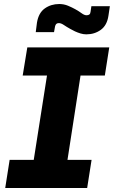

<svg xmlns="http://www.w3.org/2000/svg" viewBox="-20 -936 567 956"><path d="M6 0 28 -140H148L214 -560H93L116 -700H524L502 -560H381L316 -140H436L414 0ZM410 -765Q395 -765 380.5 -769.5Q366 -774 353 -780Q340 -786 330 -792Q312 -802 298 -811.5Q284 -821 273 -821Q265 -821 260.5 -817Q256 -813 254 -804L249 -776H158L164 -823Q172 -872 203 -894Q234 -916 275 -916Q298 -916 318.5 -907.5Q339 -899 355 -890Q373 -880 386.5 -870Q400 -860 411 -860Q420 -860 425 -864Q430 -868 431 -878L435 -905H527L520 -858Q513 -810 482 -787.5Q451 -765 410 -765Z"/></svg>

Font: MuseoModerno
Style: Bold Italic
Weight: 700
Italic angle: -9°
Designer: Pablo Cosgaya, Héctor Gatti, Marcela Romero, and the Authors of The MuseoModerno Project.
Foundry: Omnibus-Type Team
Version: Version 1.003